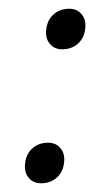

<svg xmlns="http://www.w3.org/2000/svg" viewBox="-45 -560 347 604"><g transform="rotate(-5 129.0 -258.0)"><path d="M68 12Q42 12 28 -3Q14 -18 14 -38Q14 -43 14.5 -47.5Q15 -52 17 -61Q24 -86 42.5 -100Q61 -114 86 -114Q112 -114 126 -99Q140 -84 140 -64Q140 -59 139.5 -54.5Q139 -50 137 -41Q130 -16 111.5 -2Q93 12 68 12ZM171 -402Q145 -402 131 -417Q117 -432 117 -452Q117 -457 117.5 -461.5Q118 -466 120 -475Q127 -500 145.5 -514Q164 -528 189 -528Q215 -528 229 -513Q243 -498 243 -478Q243 -473 242.5 -468.5Q242 -464 240 -455Q233 -430 214.5 -416Q196 -402 171 -402Z"/></g></svg>

Font: IBM Plex Serif
Style: Italic
Weight: 400
Italic angle: -14°
Designer: Mike Abbink, Paul van der Laan, Pieter van Rosmalen
Foundry: Bold Monday
Version: Version 3.001